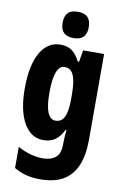

<svg xmlns="http://www.w3.org/2000/svg" viewBox="-107 -828 725 1128"><g transform="rotate(10 255.5 -264.0)"><path d="M197 -560Q236 -560 263 -542.5Q290 -525 313 -480H321L333 -550H458V-37Q458 52 432.5 114Q407 176 353.5 208Q300 240 214 240Q167 240 129.5 230Q92 220 59 200V74Q100 96 137 106Q174 116 210 116Q257 116 285 93Q313 70 313 14V6Q313 -11 314.5 -33Q316 -55 318 -72H313Q291 -29 263 -9.5Q235 10 193 10Q119 10 76.5 -64.5Q34 -139 34 -271Q34 -408 77 -484Q120 -560 197 -560ZM243 -435Q223 -435 209 -417Q195 -399 188 -362Q181 -325 181 -269Q181 -191 197 -153Q213 -115 244 -115Q262 -115 275 -123Q288 -131 296.5 -148.5Q305 -166 309 -192Q313 -218 313 -254V-282Q313 -336 305.5 -370Q298 -404 283 -419.5Q268 -435 243 -435ZM264 -768Q304 -768 323 -748Q342 -728 342 -689Q342 -650 322.5 -630.5Q303 -611 264 -611Q225 -611 205.5 -630.5Q186 -650 186 -689Q186 -729 205 -748.5Q224 -768 264 -768Z"/></g></svg>

Font: Noto Sans Khmer ExtraCondensed ExtraBold
Style: Regular
Weight: 800
Width: 2
Designer: Danh Hong and the Monotype Design Team
Foundry: Monotype Imaging Inc.
Version: Version 2.004